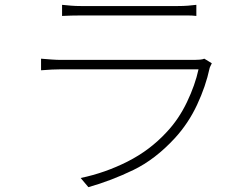

<svg xmlns="http://www.w3.org/2000/svg" viewBox="-20 -747 1040 795"><path d="M237 -727Q257 -725 275 -723.5Q293 -722 315 -722Q329 -722 368.5 -722Q408 -722 459.5 -722Q511 -722 563 -722Q615 -722 657 -722Q699 -722 716 -722Q740 -722 758.5 -723.5Q777 -725 793 -727V-681Q777 -683 758 -683Q739 -683 715 -683Q698 -683 657.5 -683Q617 -683 565.5 -683Q514 -683 462 -683Q410 -683 370.5 -683Q331 -683 315 -683Q294 -683 275.5 -682.5Q257 -682 237 -681ZM857 -485Q855 -480 852 -474.5Q849 -469 848 -465Q832 -390 796 -313Q760 -236 704 -175Q623 -87 532 -43Q441 1 346 28L314 -10Q415 -31 508 -78Q601 -125 670 -200Q720 -253 754 -324Q788 -395 802 -460Q792 -460 757.5 -460Q723 -460 674.5 -460Q626 -460 569.5 -460Q513 -460 457 -460Q401 -460 353 -460Q305 -460 273 -460Q241 -460 233 -460Q216 -460 195 -459Q174 -458 150 -456V-504Q174 -502 194.5 -500.5Q215 -499 233 -499Q240 -499 271.5 -499Q303 -499 350.5 -499Q398 -499 452.5 -499Q507 -499 562.5 -499Q618 -499 665.5 -499Q713 -499 745 -499Q777 -499 785 -499Q797 -499 808 -500Q819 -501 826 -504Z"/></svg>

Font: Noto Sans SC Thin ExtraLight
Style: Regular
Weight: 250
Version: Version 2.004-H2;hotconv 1.0.118;makeotfexe 2.5.65603